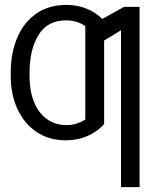

<svg xmlns="http://www.w3.org/2000/svg" viewBox="-20 -558 608 777"><path d="M325.2 -74.2V-452.1Q292.5 -475.6 247.1 -475.6Q172.4 -475.6 136 -416.7Q99.6 -357.9 99.6 -263.7V-250Q99.6 -189.5 117.9 -144.8Q136.2 -100.1 170.2 -75.9Q204.1 -51.8 249 -51.8Q271.5 -51.8 289.8 -57.6Q308.1 -63.5 325.2 -74.2ZM544.9 199.2H469.7V-435.5L401.4 -394V-55.7Q372.6 -24.4 333.5 -7.3Q294.4 9.8 246.1 9.8Q176.8 9.8 126.5 -24.9Q76.2 -59.6 49.8 -118.7Q23.4 -177.7 23.4 -250V-263.7Q23.4 -342.8 49.6 -405Q75.7 -467.3 126.5 -502.7Q177.2 -538.1 249 -538.1Q293 -538.1 329.8 -523.2Q366.7 -508.3 394 -481.4L482.4 -530.3H544.9Z"/></svg>

Font: Pretendard Light
Style: Regular
Weight: 300
Designer: Base glyphs from Inter by Rasmus Andersson; Hangeul glyphs from Noto Sans CJK(Source Han Sans) by Jang Soo-young and Kan
Foundry: Kil Hyung-jin
Version: Version 1.309